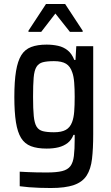

<svg xmlns="http://www.w3.org/2000/svg" viewBox="-20 -742 558 964"><path d="M235 202Q207 202 178.5 201Q150 200 125 198Q100 196 79 193V120Q97 121 118.5 122Q140 123 164 123.5Q188 124 215 124Q264 124 292 117Q320 110 333.5 92Q347 74 351 41Q355 8 355 -43V-65H349Q339 -39 319.5 -24Q300 -9 274 -2.5Q248 4 214 4Q167 4 135.5 -8Q104 -20 86 -49Q68 -78 60 -128.5Q52 -179 52 -255Q52 -334 60.5 -385Q69 -436 87 -465Q105 -494 136.5 -506Q168 -518 214 -518Q244 -518 271.5 -512Q299 -506 320 -489Q341 -472 353 -441H359L363 -510H448V-68Q448 4 442 55.5Q436 107 415 139.5Q394 172 351 187Q308 202 235 202ZM251 -78Q289 -78 310.5 -90Q332 -102 342 -129Q350 -150 352.5 -181Q355 -212 355 -256Q355 -296 352.5 -327.5Q350 -359 343 -378Q333 -409 311.5 -422Q290 -435 251 -435Q216 -435 195 -429.5Q174 -424 163 -406Q152 -388 149 -352Q146 -316 146 -256Q146 -195 149.5 -159.5Q153 -124 163.5 -106.5Q174 -89 195 -83.5Q216 -78 251 -78ZM123 -582V-588L211 -722H307L395 -588V-582H331L258 -674L187 -582Z"/></svg>

Font: Saira SemiCondensed Medium
Style: Regular
Weight: 500
Width: 4
Designer: Hector Gatti with collaboration of the Omnibus-Type team
Foundry: Omnibus-Type
Version: Version 1.101